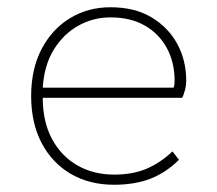

<svg xmlns="http://www.w3.org/2000/svg" viewBox="-20 -500 600 530"><path d="M295 10Q227 10 175.5 -20Q124 -50 95 -105Q66 -160 66 -235Q66 -310 95 -365Q124 -420 173.5 -450Q223 -480 285 -480Q352 -480 398.5 -452Q445 -424 469.5 -378.5Q494 -333 494 -278Q494 -264 490.5 -251Q487 -238 483 -230H98Q98 -164 123.5 -116.5Q149 -69 193.5 -43.5Q238 -18 295 -18Q346 -18 384 -34Q422 -50 456 -82L474 -59Q439 -24 396 -7Q353 10 295 10ZM98 -258H459Q461 -262 461.5 -267.5Q462 -273 462 -278Q462 -327 441 -366.5Q420 -406 380.5 -429Q341 -452 285 -452Q237 -452 196 -429Q155 -406 128.5 -363Q102 -320 98 -258Z"/></svg>

Font: Gantari Thin
Style: Regular
Weight: 250
Designer: Anugrah Pasau
Foundry: Lafontype
Version: Version 1.000